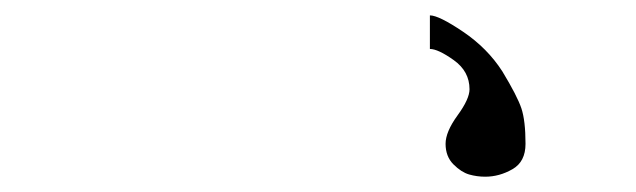

<svg xmlns="http://www.w3.org/2000/svg" viewBox="-20 -64 831 251"><path d="M562.5 124Q562.5 108.4 578.1 86.9Q593.8 65.4 593.8 52.7Q593.8 29.3 573.2 14.6Q552.7 0 542 0V-43.9Q553.7 -43.9 585.4 -22.5Q617.2 -1 636.7 29.3Q656.2 61.5 661.6 77.6Q667 93.8 667 124Q667 147.5 649.9 157.2Q632.8 167 614.3 167Q603.5 167 593.3 164.1Q583 161.1 572.8 150.9Q562.5 140.6 562.5 124Z"/></svg>

Font: okolaks
Style: Regular
Weight: 500
Version: Version 000.6.0